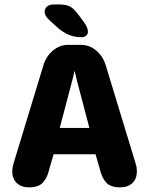

<svg xmlns="http://www.w3.org/2000/svg" viewBox="-20 -818 659 848"><path d="M108.1 9.5Q74.8 9.5 54.5 -9.2Q34.2 -27.8 34.2 -61.6Q34.2 -68.8 35.2 -76.5Q36.2 -84.1 38.6 -92.2L171.1 -527.6Q182.6 -567.8 212.7 -593.8Q242.8 -619.8 280.8 -619.8H337.8Q375.9 -619.8 406 -593.8Q436.1 -567.8 447.6 -527.6L580.1 -92.2Q582.6 -84.1 583.5 -76.5Q584.5 -68.8 584.5 -61.6Q584.5 -27.8 564.2 -9.1Q543.9 9.5 510.4 9.5Q469.5 9.5 449.7 -11Q429.9 -31.5 420.4 -72.8L402 -136.6H216.7L198.2 -72.8Q188.8 -31.5 168.9 -11Q149.1 9.5 108.1 9.5ZM243.9 -252.9H374.8L318.8 -465.9Q316.1 -477.3 313.8 -487.3Q311.6 -497.2 309.3 -505.6Q307.6 -497.2 305.1 -487.3Q302.7 -477.3 300 -465.9ZM338.8 -653.6Q311.1 -653.6 286 -663.5Q260.8 -673.4 234.1 -696.1L198.4 -728.9Q177.3 -747.2 177.3 -766.6Q177.3 -780.3 188.1 -789.4Q198.8 -798.4 216.5 -798.4H240.8Q274.2 -798.4 291.5 -788Q308.8 -777.7 330.2 -747.8L350.1 -721Q368.3 -695.8 368.3 -678.2Q368.3 -667 360.4 -660.3Q352.5 -653.6 338.8 -653.6Z"/></svg>

Font: Sono ExtraLight
Style: Regular
Weight: 200
Designer: Tyler Finck
Foundry: Tyler Finck
Version: Version 2.112